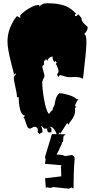

<svg xmlns="http://www.w3.org/2000/svg" viewBox="-20 -766 574 1177"><path d="M326.7 181.6Q364.3 181.6 378.9 190.9L425.3 183.6Q425.3 191.9 427.7 191.9L429.7 189.9Q438 193.8 437.5 209Q430.7 286.1 430.7 389.6Q425.3 389.6 419.4 382.8Q418 382.8 412.1 386.7Q406.2 390.6 400.9 390.6L309.6 380.9Q300.3 380.9 296.9 383.5Q293.5 386.2 289.1 386.2L269 381.8H266.6L261.2 388.7L256.3 326.7L355.5 314.9Q355.5 270.5 353 255.9H355V249L358.9 247.1L255.9 238.3L258.8 216.8Q258.8 216.8 259.8 210.9L258.8 209L255.9 195.8L298.3 56.2L381.8 57.1Q382.3 58.6 375.5 63.7Q368.7 68.8 368.7 72.3L366.7 104.5L359.9 106.4Q359.9 116.7 353 128.2Q346.2 139.6 343.8 147.5H344.7ZM402.3 -293Q391.1 -293 347.2 -306.2L338.9 -293.9L330.1 -306.2Q330.1 -312 334.5 -317.6Q338.9 -323.2 338.9 -330.1Q338.9 -336.9 333 -353.3Q327.1 -369.6 321.3 -373L330.1 -385.3L323.2 -383.8L321.3 -393.6L312.5 -385.3Q302.2 -402.8 302.2 -409.9Q302.2 -417 303.2 -418.9Q292 -418.9 282 -410.9Q272 -402.8 270 -390.1L268.6 -397L259.8 -404.8V-397Q249 -397 249 -382.3Q249 -379.9 250.5 -371.1L240.7 -362.3L239.7 -357.9Q239.7 -347.7 246.3 -328.1Q252.9 -308.6 252.9 -297.9Q251 -295.9 244.9 -280.8Q238.8 -265.6 238.8 -264.2Q238.8 -222.7 250 -157.7Q261.2 -92.8 277.8 -68.8Q283.7 -68.8 290 -79.6Q296.4 -90.3 303.2 -90.3V-102.1Q313.5 -115.7 315.9 -131.6Q318.4 -147.5 323 -163.1Q327.6 -178.7 343.8 -194.3Q365.7 -194.3 400.6 -183.8Q435.5 -173.3 449.2 -158.2V-159.7L460 -158.2Q442.4 -132.8 439.5 -113.8H449.2L439.5 -102.1L440.9 -89.4Q440.9 -57.1 412.6 -22Q402.3 -9.3 400.9 -1.5L391.6 -11.7Q384.3 -2 370.4 21Q356.4 43.9 347.2 55.2V44.4L330.1 67.4Q325.7 46.9 313.5 28.8Q301.3 10.7 285.6 10.7L295.4 22.5V44.4L282.2 45.9Q268.6 46.9 268.6 22.5H250.5Q241.7 9.8 231.9 4.9Q233.4 10.3 236.3 17.6Q240.7 30.3 240.7 44.4L220.7 55.2L210.9 44.4L211.9 27.3Q211.9 20.5 205.3 15.6Q198.7 10.7 192.9 10.7Q187 10.7 177.2 16.6Q167.5 22.5 162.6 22.5Q152.3 22.5 145.5 5.6Q138.7 -11.2 133.8 -28.1Q128.9 -44.9 123.5 -44.9L133.8 -57.6Q98.1 -57.6 94.2 -170.4H84Q84 -191.9 74.2 -232.4Q64.5 -272.9 64.5 -293.9L77.1 -311L74.7 -316.9L64.5 -306.6V-316.9Q61 -333.5 48.8 -378.9Q25.9 -466.8 25.9 -511.7Q25.9 -556.6 42.7 -597.9Q59.6 -639.2 84 -667.5L104 -656.2V-672.4Q127.4 -696.8 160.2 -716.1Q192.9 -735.4 220.7 -735.8V-724.6Q227.5 -733.4 239 -739.7Q250.5 -746.1 271.2 -746.1Q292 -746.1 312.3 -744.4Q332.5 -742.7 358.9 -736.3Q408.7 -725.1 449.2 -678.7H439.5V-667.5H449.2L460 -678.7L479 -656.2Q479 -636.2 497.1 -619.6Q515.1 -603 517.6 -600.1Q517.6 -577.1 496.1 -557.6Q509.8 -553.2 509.8 -506.3Q509.8 -459.5 488.8 -283.2Q470.2 -293.9 440.4 -293.9ZM277.8 13.7Q276.9 19 270 22.5Q277.8 22.5 277.8 13.7ZM166 9.8Q165 8.8 164.1 8.8Q163.1 8.8 163.1 10.7Q163.1 9.8 166 9.8Z"/></svg>

Font: Butcherman
Style: Regular
Weight: 400
Version: Version 001.004